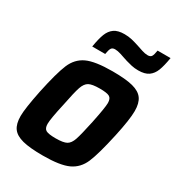

<svg xmlns="http://www.w3.org/2000/svg" viewBox="-174 -822 859 936"><g transform="rotate(30 255.5 -353.5)"><path d="M19 -105Q19 -147 41 -255Q66 -373 87.5 -424Q109 -475 155 -496.5Q201 -518 299 -518Q373 -518 413.5 -507.5Q454 -497 471.5 -472.5Q489 -448 489 -404Q489 -356 467 -255Q441 -136 419.5 -85.5Q398 -35 352 -13.5Q306 8 209 8Q135 8 94.5 -2.5Q54 -13 36.5 -37Q19 -61 19 -105ZM337 -255Q356 -347 356 -372Q356 -398 341.5 -406Q327 -414 287 -414Q244 -414 226 -404Q208 -394 198 -365Q188 -336 172 -255Q152 -166 152 -138Q152 -112 166.5 -104Q181 -96 221 -96Q264 -96 282 -106Q300 -116 310 -145.5Q320 -175 337 -255ZM259 -704Q281 -704 300.5 -699.5Q320 -695 350 -685Q356 -683 374 -677Q392 -671 407 -671Q422 -671 428 -680Q434 -689 438 -715H511Q503 -667 492.5 -640Q482 -613 461.5 -598.5Q441 -584 404 -584Q383 -584 365.5 -588Q348 -592 333 -596.5Q318 -601 313 -603Q308 -605 289 -611Q270 -617 256 -617Q241 -617 235 -607.5Q229 -598 225 -573H152Q160 -621 170.5 -648Q181 -675 201.5 -689.5Q222 -704 259 -704Z"/></g></svg>

Font: Saira Semi Condensed SemiBold
Style: Italic
Weight: 600
Width: 4
Italic angle: -12°
Designer: Hector Gatti with collaboration of the Omnibus-Type team
Foundry: Omnibus-Type
Version: Version 1.001; ttfautohint (v1.8)